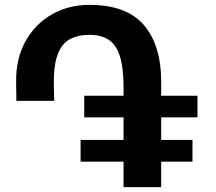

<svg xmlns="http://www.w3.org/2000/svg" viewBox="-20 -763 888 791"><path d="M312 -97V-186.5H489V-279.5H327V-368.5H489V-401Q489 -487 472.8 -534.5Q456.5 -582 425.2 -600.8Q394 -619.5 348.5 -619.5Q301 -619.5 267.2 -601.2Q233.5 -583 216.5 -535.8Q199.5 -488.5 202 -401L203.5 -347.5H47.5L46.5 -423.5Q45 -521.5 85.2 -593.2Q125.5 -665 194.2 -704Q263 -743 348.5 -743Q501 -743 572.5 -660Q644 -577 644 -426V-368.5H793.5V-279.5H644V-186.5H773V-97H644V8H489V-97Z"/></svg>

Font: Merriweather Sans
Style: Bold
Weight: 700
Designer: Eben Sorkin
Foundry: Eben Sorkin
Version: Version 1.008; ttfautohint (v1.7.19-72a1) -l 8 -r 50 -G 200 